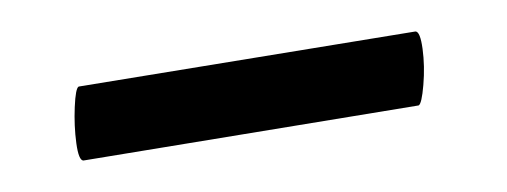

<svg xmlns="http://www.w3.org/2000/svg" viewBox="-20 -268 322 122"><path d="M33 -166Q30 -166 28.5 -177Q27 -188 27.5 -200Q28 -212 30 -213L244 -248Q247 -248 248.5 -237Q250 -226 249 -214Q248 -202 246 -201Z"/></svg>

Font: Cormorant Infant Book
Style: Italic
Weight: 500
Italic angle: -10°
Designer: Christian Thalmann (Catharsis Fonts)
Version: Version 1.000;PS 002.000;hotconv 1.0.88;makeotf.lib2.5.64775